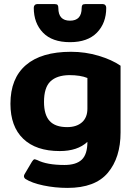

<svg xmlns="http://www.w3.org/2000/svg" viewBox="-20 -748 660 938"><path d="M145 -710Q145 -718 149.5 -723Q154 -728 161 -728H248Q258 -728 261.5 -723.5Q265 -719 265 -709Q265 -647 322 -647Q379 -647 379 -709Q379 -719 382.5 -723.5Q386 -728 396 -728H483Q490 -728 494.5 -723Q499 -718 499 -710Q499 -635 453.5 -588.5Q408 -542 322 -542Q235 -542 190 -588.5Q145 -635 145 -710ZM104 126Q97 120 97 113Q97 108 100 103L136 42Q139 37 142.5 33.5Q146 30 150 30Q152 30 162 34Q209 58 295 58Q352 58 379.5 32Q407 6 407 -55Q359 -10 272 -10Q156 -10 93.5 -70Q31 -130 31 -241Q31 -365 106.5 -430Q182 -495 327 -495Q397 -495 462 -475.5Q527 -456 569 -427V-101Q569 22 507 96Q445 170 310 170Q249 170 192 158Q135 146 104 126ZM407 -217V-367Q373 -381 318 -381Q257 -380 226 -350Q195 -320 195 -250Q195 -187 222.5 -157Q250 -127 308 -127Q354 -127 380.5 -150.5Q407 -174 407 -217Z"/></svg>

Font: Mitr Medium
Style: Regular
Weight: 500
Designer: Thanarat Vachiruckul
Foundry: Cadson Demak
Version: Version 1.002